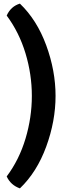

<svg xmlns="http://www.w3.org/2000/svg" viewBox="-20 -854 388 1061"><path d="M17 -768Q40 -819 90 -834Q184 -744 235.5 -603.5Q287 -463 287 -324Q287 -185 235.5 -44Q184 97 90 187Q39 169 17 121Q86 29 121 -88Q156 -205 156 -324Q156 -443 121 -559Q86 -675 17 -768Z"/></svg>

Font: Signika Negative
Style: Semibold
Weight: 600
Designer: Anna Giedrys
Foundry: Anna Giedrys
Version: Version 1.001